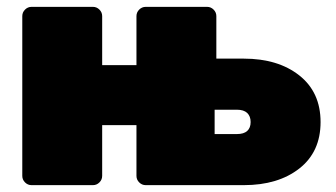

<svg xmlns="http://www.w3.org/2000/svg" viewBox="-20 -540 980 560"><path d="M72 0Q61 0 53 -8Q45 -16 45 -27V-493Q45 -504 53 -512Q61 -520 72 -520H251Q262 -520 270 -512Q278 -504 278 -493V-350H378V-493Q378 -504 386 -512Q394 -520 405 -520H584Q595 -520 603 -512Q611 -504 611 -493V-369H691Q791 -369 853 -320Q915 -271 915 -184Q915 -97 853 -48.5Q791 0 691 0H405Q394 0 386 -8Q378 -16 378 -27V-175H278V-27Q278 -16 270 -8Q262 0 251 0ZM606 -149H671Q691 -149 701 -158Q711 -167 711 -184Q711 -201 701 -210.5Q691 -220 671 -220H606Z"/></svg>

Font: Rubik Black
Style: Regular
Weight: 900
Designer: Hubert and Fischer
Foundry: Hubert and Fischer
Version: Version 2.300;gftools[0.9.30]